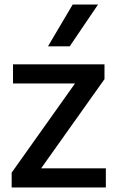

<svg xmlns="http://www.w3.org/2000/svg" viewBox="-20 -828 514 848"><path d="M31.5 0V-65.5L327 -481.5V-459.5H37.5V-544H441.5V-478.5L146 -62.5V-84.5H447.5V0ZM192 -623.5 301 -808H413L288 -623.5Z"/></svg>

Font: Encode Sans Condensed Thin Medium
Style: Regular
Weight: 500
Version: Version 3.002